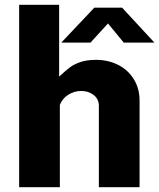

<svg xmlns="http://www.w3.org/2000/svg" viewBox="-20 -782 665 802"><path d="M60 -762H227V-462Q255 -488 272.5 -501Q290 -514 316.5 -523Q343 -532 381 -532Q432 -532 473.5 -511Q515 -490 539 -451Q563 -412 563 -362V0H393V-340Q393 -368 371.5 -385Q350 -402 319 -402Q290 -402 265.5 -386.5Q241 -371 230 -344V0H60ZM431 -684 358 -604H236L374 -750H490L625 -604H497Z"/></svg>

Font: Morrison
Style: Bold
Weight: 700
Designer: Pablo Impallari, Rodrigo Fuenzalida (Modified by Dan O. Williams)
Version: Version 0.03;June 6, 2019;FontCreator 11.5.0.2425 64-bit; tt